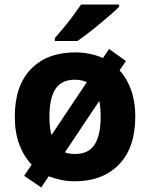

<svg xmlns="http://www.w3.org/2000/svg" viewBox="-20 -786 659 843"><path d="M574 -274Q574 -138 502.5 -64Q431 10 308 10Q277 10 248.5 4Q220 -2 194 -12L161 37L86 -14L119 -63Q84 -100 64.5 -152.5Q45 -205 45 -274Q45 -410 116 -483Q187 -556 311 -556Q376 -556 432 -531L459 -571L533 -518L505 -477Q538 -441 556 -390Q574 -339 574 -274ZM197 -274Q197 -226 206 -193L361 -425Q339 -436 309 -436Q250 -436 223.5 -395.5Q197 -355 197 -274ZM422 -274Q422 -313 416 -343L265 -117Q283 -110 310 -110Q369 -110 395.5 -151.5Q422 -193 422 -274ZM503 -766V-756Q489 -742 466 -722Q443 -702 416.5 -680Q390 -658 364.5 -638.5Q339 -619 320 -606H221V-619Q237 -637 258.5 -663Q280 -689 300.5 -716.5Q321 -744 336 -766Z"/></svg>

Font: Noto IKEA Arabic
Style: Bold
Weight: 700
Designer: Monotype Design Team
Foundry: Monotype Imaging Inc.
Version: Version 1.200